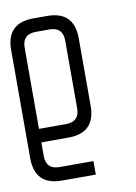

<svg xmlns="http://www.w3.org/2000/svg" viewBox="-71 -634 485 683"><g transform="rotate(-10 171.0 -293.0)"><path d="M48.8 -195.3H146.5Q195.3 -195.3 195.3 -244.1V-488.3Q195.3 -537.1 146.5 -537.1H97.7Q48.8 -537.1 48.8 -488.3ZM48.8 -146.5V-97.7Q48.8 -48.8 97.7 -48.8H219.7V0H97.7Q0 0 0 -97.7V-488.3Q0 -585.9 97.7 -585.9H146.5Q244.1 -585.9 244.1 -488.3V-244.1Q244.1 -146.5 146.5 -146.5Z"/></g></svg>

Font: Daray
Style: Regular
Weight: 400
Designer: Maxim Raikov
Foundry: Maxim Raikov
Version: Version 1.00 May 24, 2021, initial release